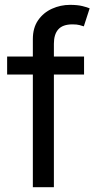

<svg xmlns="http://www.w3.org/2000/svg" viewBox="-20 -782 410 802"><path d="M331.1 -545.9V-470.7H205.1V0H117.2V-470.7H9.8V-545.9H117.2V-618.7Q117.2 -666 139.4 -697.8Q161.6 -729.5 197.3 -745.6Q232.9 -761.7 272.5 -761.7Q303.7 -761.7 324.2 -756.6Q344.7 -751.5 354.5 -747.1L330.1 -671.9Q323.2 -674.3 312.3 -677.2Q301.3 -680.2 282.7 -680.2Q242.2 -680.2 223.6 -659.4Q205.1 -638.7 205.1 -599.1V-545.9Z"/></svg>

Font: Inter-Regular
Style: Regular
Weight: 400
Designer: Rasmus Andersson
Foundry: rsms
Version: Version 4.000;git-a52131595